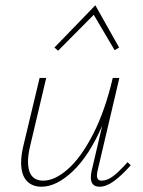

<svg xmlns="http://www.w3.org/2000/svg" viewBox="-20 -703 543 727"><path d="M475 -77Q439 -37 410.5 -16.5Q382 4 357 4Q324 4 324 -31Q324 -43 327 -56L367 -227Q318 -114 256 -55Q194 4 137 4Q101 4 80.5 -19Q60 -42 60 -87Q60 -116 69 -153L130 -408H155L95 -154Q86 -117 86 -91Q86 -19 144 -19Q188 -19 238 -63.5Q288 -108 333 -196Q378 -284 407 -408H432L350 -59Q347 -47 347 -39Q347 -19 365 -19Q386 -19 408.5 -36Q431 -53 463 -89ZM431 -523 414 -513 335 -647 200 -511 186 -523 341 -683Z"/></svg>

Font: Ysabeau Extralight
Style: Italic
Weight: 200
Italic angle: -12°
Designer: Christian Thalmann (Catharsis Fonts)
Version: Version 0.003